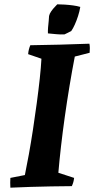

<svg xmlns="http://www.w3.org/2000/svg" viewBox="-20 -858 434 885"><path d="M27.8 7.1Q26.8 -4.4 27.1 -15.7Q27.3 -27 27.8 -38L94.6 -51.1Q103.1 -91.5 112.9 -145.9Q122.7 -200.3 132 -260.9Q141.3 -321.6 149.3 -381.5Q157.4 -441.4 163.2 -494.9Q169 -548.3 171 -587.3L109.7 -608.4Q110.7 -620.5 113.3 -630.5Q115.8 -640.6 119.8 -649.5Q187.9 -650.5 255.9 -652.2Q324 -654 392.1 -656.6Q394.1 -646.6 394.1 -636.1Q394.1 -625.7 393.1 -614.7L324.8 -597.3Q312.2 -532.5 300.4 -461.4Q288.6 -390.2 278.6 -319.2Q268.6 -248.2 261.1 -182.4Q253.6 -116.6 249 -61.7L321.6 -38Q320.6 -28 318.1 -19Q315.6 -10 311.1 0Q262.2 0.5 214.4 1.2Q166.6 2 120 3.5Q73.5 5 27.8 7.1ZM200.9 -704.1Q200.4 -714.7 201.5 -730.6Q202.6 -746.4 204.5 -761.6Q206.3 -776.8 206.2 -784.6Q208.3 -794.9 216.4 -806.3Q224.4 -817.8 233.2 -826.6Q242 -835.5 244 -838.1Q258.8 -838.1 278.3 -836.8Q297.8 -835.6 316.8 -833Q335.7 -830.5 350.1 -826.1Q346.7 -805.3 339.8 -784.1Q332.9 -762.8 325 -745.2Q317.2 -727.6 308.5 -715.1Q301.7 -711.2 294.1 -707.6Q286.5 -704 277.6 -699.6Q258.6 -698.5 239.8 -700.4Q221 -702.2 200.9 -704.1Z"/></svg>

Font: Labrada
Style: Italic
Weight: 400
Italic angle: -7°
Designer: Mercedes Jáuregui
Foundry: Omnibus-Type Team
Version: Version 1.000